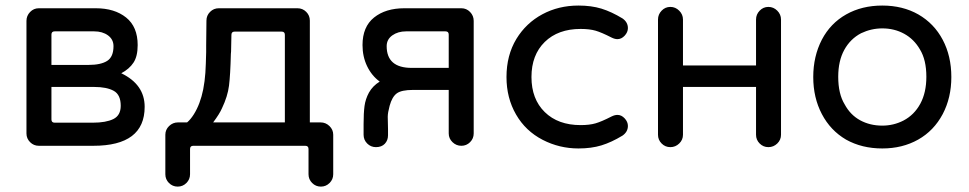

<svg xmlns="http://www.w3.org/2000/svg" viewBox="-20 -529 3524 698"><path d="M76.2 -43.9V-453.1Q76.2 -471.7 89.4 -485.4Q102.5 -499 121.1 -499H328.1Q396.5 -499 438.5 -465.3Q480.5 -431.6 480.5 -365.2Q480.5 -324.2 465.3 -301.3Q450.2 -278.3 420.9 -262.7Q505.9 -221.7 505.9 -140.6Q505.9 1 319.3 1H121.1Q102.5 1 89.4 -12.2Q76.2 -25.4 76.2 -43.9ZM178.7 -83H317.4Q365.2 -83 392.1 -96.2Q418.9 -109.4 418.9 -144.5Q418.9 -184.6 393.6 -198.7Q368.2 -212.9 322.3 -212.9H167V-94.7Q167 -83 178.7 -83ZM301.8 -293Q346.7 -293 369.6 -307.6Q392.6 -322.3 392.6 -361.3Q392.6 -385.7 372.6 -400.4Q352.5 -415 322.3 -415H178.7Q167 -415 167 -403.3V-293Z M1003.9 -414.1H833Q821.3 -414.1 821.3 -402.3L820.3 -354.5Q820.3 -339.8 819.3 -333Q817.4 -255.9 812.5 -217.3Q807.6 -178.7 787.1 -135.7Q778.3 -115.2 754.9 -84H1015.6V-402.3Q1015.6 -414.1 1003.9 -414.1ZM581.1 -39.1Q581.1 -57.6 594.7 -70.8Q608.4 -84 627 -84H660.2Q672.9 -94.7 684.6 -113.3Q708 -150.4 718.8 -204.1Q724.6 -234.4 726.6 -264.2Q728.5 -293.9 729.5 -339.8V-363.3L730.5 -454.1Q730.5 -472.7 743.7 -485.8Q756.8 -499 775.4 -499H1061.5Q1080.1 -499 1093.3 -485.8Q1106.4 -472.7 1106.4 -454.1V-84H1145.5Q1164.1 -84 1177.7 -70.8Q1191.4 -57.6 1191.4 -39.1V104.5Q1191.4 123 1178.2 136.2Q1165 149.4 1146.5 149.4Q1127.9 149.4 1114.7 136.2Q1101.6 123 1101.6 104.5V12.7Q1101.6 1 1089.8 1H682.6Q670.9 1 670.9 12.7V104.5Q670.9 123 657.7 136.2Q644.5 149.4 626 149.4Q607.4 149.4 594.2 136.2Q581.1 123 581.1 104.5Z M1611.3 -43.9V-202.1H1481.4Q1439.5 -202.1 1422.4 -189.5Q1405.3 -176.8 1396.5 -144.5Q1389.6 -119.1 1389.6 -104.5L1390.6 -59.6V-37.1Q1390.6 -18.6 1378.9 -6.3Q1367.2 5.9 1346.7 5.9Q1328.1 5.9 1314.9 -7.3Q1301.8 -20.5 1301.8 -39.1V-78.1Q1301.8 -118.2 1305.2 -143.6Q1308.6 -168.9 1321.3 -192.4Q1335 -216.8 1360.4 -232.4Q1331.1 -253.9 1314.5 -288.6Q1297.9 -323.2 1297.9 -365.2Q1297.9 -431.6 1339.8 -465.3Q1381.8 -499 1450.2 -499H1657.2Q1675.8 -499 1689 -485.4Q1702.1 -471.7 1702.1 -453.1V-43.9Q1702.1 -25.4 1689 -12.2Q1675.8 1 1657.2 1Q1638.7 1 1625 -12.2Q1611.3 -25.4 1611.3 -43.9ZM1476.6 -282.2H1611.3V-403.3Q1611.3 -415 1599.6 -415H1456.1Q1426.8 -415 1406.2 -400.4Q1385.7 -385.7 1385.7 -361.3Q1385.7 -282.2 1476.6 -282.2Z M1953.1 -20.5Q1890.6 -52.7 1856 -112.8Q1821.3 -172.9 1821.3 -249Q1821.3 -328.1 1857.4 -387.7Q1892.6 -445.3 1951.7 -477.1Q2010.7 -508.8 2083 -508.8Q2129.9 -508.8 2166.5 -497.6Q2203.1 -486.3 2243.2 -461.9Q2262.7 -448.2 2262.7 -426.8Q2262.7 -412.1 2251 -399.4Q2239.3 -386.7 2224.6 -386.7Q2214.8 -386.7 2203.1 -392.6Q2167 -411.1 2145 -417.5Q2123 -423.8 2090.8 -423.8Q2008.8 -423.8 1960.4 -376.5Q1912.1 -329.1 1912.1 -249Q1912.1 -168.9 1960.4 -121.6Q2008.8 -74.2 2090.8 -74.2Q2123 -74.2 2145 -80.6Q2167 -86.9 2203.1 -105.5Q2214.8 -111.3 2224.6 -111.3Q2239.3 -111.3 2251 -98.6Q2262.7 -85.9 2262.7 -71.3Q2262.7 -49.8 2243.2 -36.1Q2203.1 -11.7 2166.5 -0.5Q2129.9 10.7 2083 10.7Q2013.7 10.7 1953.1 -20.5Z M2728.5 -39.1V-212.9H2462.9V-39.1Q2462.9 -20.5 2449.2 -7.3Q2435.5 5.9 2417 5.9Q2398.4 5.9 2385.3 -7.3Q2372.1 -20.5 2372.1 -39.1V-458Q2372.1 -476.6 2385.3 -490.2Q2398.4 -503.9 2417 -503.9Q2435.5 -503.9 2449.2 -490.2Q2462.9 -476.6 2462.9 -458V-291H2728.5V-458Q2728.5 -476.6 2741.7 -490.2Q2754.9 -503.9 2773.4 -503.9Q2792 -503.9 2805.7 -490.2Q2819.3 -476.6 2819.3 -458V-39.1Q2819.3 -20.5 2805.7 -7.3Q2792 5.9 2773.4 5.9Q2754.9 5.9 2741.7 -7.3Q2728.5 -20.5 2728.5 -39.1Z M3055.7 -21.5Q2999 -54.7 2967.8 -114.3Q2936.5 -173.8 2936.5 -249Q2936.5 -324.2 2967.8 -384.8Q2999 -444.3 3056.2 -476.6Q3113.3 -508.8 3187.5 -508.8Q3261.7 -508.8 3318.4 -476.6Q3376 -443.4 3407.2 -384.3Q3438.5 -325.2 3438.5 -249Q3438.5 -173.8 3407.2 -114.3Q3375 -53.7 3317.9 -21.5Q3260.7 10.7 3187.5 10.7Q3113.3 10.7 3055.7 -21.5ZM3050.8 -149.4Q3071.3 -111.3 3106.9 -91.8Q3142.6 -72.3 3187.5 -72.3Q3228.5 -72.3 3264.6 -90.8Q3303.7 -111.3 3325.7 -151.9Q3347.7 -192.4 3347.7 -250Q3347.7 -311.5 3324.2 -349.6Q3302.7 -386.7 3267.1 -406.2Q3231.4 -425.8 3187.5 -425.8Q3147.5 -425.8 3110.4 -408.2Q3071.3 -387.7 3049.3 -347.7Q3027.3 -307.6 3027.3 -250Q3027.3 -187.5 3050.8 -149.4Z"/></svg>

Font: jf-openhuninn-2.0
Style: Regular
Weight: 400
Designer: [Kosugi Maru]
Designed by MOTOYA      

[Varela Round]
Joe Prince (Latin component); Avraham Cornfeld (Hebrew component)
Foundry: justfont CO.,LTD.
Version: 2.0